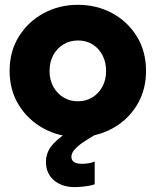

<svg xmlns="http://www.w3.org/2000/svg" viewBox="-20 -555 640 789"><path d="M299.8 7.8Q223.1 7.8 159.4 -26.9Q95.7 -61.5 57.6 -122.8Q19.5 -184.1 19.5 -263.7Q19.5 -343.8 57.6 -405Q95.7 -466.3 159.4 -500.7Q223.1 -535.2 299.8 -535.2Q377.9 -535.2 441.4 -500.7Q504.9 -466.3 542.5 -405Q580.1 -343.8 580.1 -263.7Q580.1 -184.1 542.5 -122.8Q504.9 -61.5 441.4 -26.9Q377.9 7.8 299.8 7.8ZM299.8 -138.7Q332.5 -138.7 358.9 -154.5Q385.3 -170.4 400.6 -198.5Q416 -226.6 416 -263.7Q416 -299.3 401.4 -327.6Q386.7 -356 360.8 -372.3Q335 -388.7 300.8 -388.7Q267.6 -388.7 241 -372.8Q214.4 -356.9 199 -328.6Q183.6 -300.3 183.6 -263.7Q183.6 -226.6 199.2 -198.5Q214.8 -170.4 241.2 -154.5Q267.6 -138.7 299.8 -138.7ZM287.1 213.9Q234.4 213.9 201.7 185.8Q168.9 157.7 168.9 110.4Q168.9 68.4 198.7 36.4Q228.5 4.4 281.2 -26.4L369.1 0Q343.3 15.1 321.5 29.8Q299.8 44.4 286.6 59.3Q273.4 74.2 273.4 89.8Q273.4 103.5 284.2 110.8Q294.9 118.2 317.4 118.2Q330.6 118.2 346.2 115.5Q361.8 112.8 369.1 108.4V202.1Q354.5 208 329.3 210.9Q304.2 213.9 287.1 213.9Z"/></svg>

Font: Reddit Sans Black
Style: Regular
Weight: 900
Version: Version 1.014